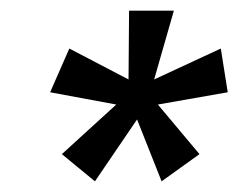

<svg xmlns="http://www.w3.org/2000/svg" viewBox="-20 -717 447 360"><path d="M158 -377 96 -428 198 -521 74 -544 110 -626 221 -568 222 -697H306L269 -568L394 -626L407 -544L276 -521L354 -428L283 -377L237 -493Z"/></svg>

Font: Hanken Grotesk ExtraBold
Style: Italic
Weight: 800
Italic angle: -8°
Designer: Alfredo Marco Pradil
Foundry: Hanken Design Co.
Version: Version 3.013